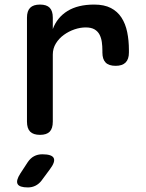

<svg xmlns="http://www.w3.org/2000/svg" viewBox="-20 -580 640 840"><path d="M155 10Q126 10 112 -4Q98 -18 98 -48V-503Q98 -532 112 -546Q126 -560 155 -560Q184 -560 197.5 -546Q211 -532 211 -503V-453Q230 -504 275.5 -532Q321 -560 392 -560Q436 -560 465 -545Q494 -530 511.5 -503Q529 -476 536.5 -439.5Q544 -403 544 -361V-350Q544 -321 529.5 -306.5Q515 -292 486 -292Q456 -292 442 -306.5Q428 -321 428 -350V-358Q428 -378 425.5 -396Q423 -414 415.5 -428.5Q408 -443 393.5 -451.5Q379 -460 355 -460Q331 -460 306 -451.5Q281 -443 259.5 -427.5Q238 -412 224.5 -390Q211 -368 211 -341V-48Q211 -18 197.5 -4Q184 10 155 10ZM69 179 101 130Q113 112 129 103.5Q145 95 165 95Q207 95 215 111.5Q223 128 198 161L161 211Q150 225 135 232.5Q120 240 102 240Q65 240 57 225Q49 210 69 179Z"/></svg>

Font: Maple Mono NL SemiBold
Style: Regular
Weight: 600
Monospace: yes
Designer: subframe7536
Version: Version 7.000